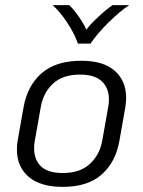

<svg xmlns="http://www.w3.org/2000/svg" viewBox="-20 -718 558 749"><path d="M46 -134Q46 -152 49 -170L72 -300Q87 -384 142.5 -432.5Q198 -481 297 -481Q384 -481 428 -441.5Q472 -402 472 -337Q472 -320 469 -300L446 -170Q432 -87 377.5 -38Q323 11 225 11Q137 11 91.5 -28.5Q46 -68 46 -134ZM379 -170 402 -300Q405 -315 405 -330Q405 -374 377.5 -400.5Q350 -427 292 -427Q225 -427 187 -392Q149 -357 139 -300L116 -170Q113 -155 113 -140Q113 -95 140 -69Q167 -43 225 -43Q292 -43 330.5 -78.5Q369 -114 379 -170ZM185 -698H250Q269 -680 288.5 -651.5Q308 -623 317 -602Q330 -621 361 -650Q392 -679 419 -698H484Q449 -675 405 -632Q361 -589 333 -548H284Q269 -590 240 -633Q211 -676 185 -698Z"/></svg>

Font: KoHo
Style: Italic
Weight: 400
Italic angle: -10°
Designer: Cadson Demak & Katatrad Team
Foundry: Cadson Demak Co.,Ltd.
Version: Version 1.000